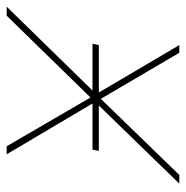

<svg xmlns="http://www.w3.org/2000/svg" viewBox="-19 -546 557 575"><g transform="rotate(90 259.5 -258.5)"><path d="M107 -276H249L107 -517H130L268 -282L496 -517H522L288 -276H424L420 -257H282L434 0H410L264 -251L19 0H-8L243 -257H103Z"/></g></svg>

Font: Argentum Sans Thin
Style: Italic
Weight: 100
Italic angle: -11°
Designer: Julieta Ulanovsky (font), Cristiano Sobral (main changes and remaster)
Foundry: Julieta Ulanovsky (font), Cristiano Sobral (main changes and remaster)
Version: Version 2.007;June 15, 2022;FontCreator 14.0.0.2814 64-bit; 